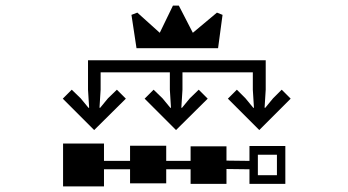

<svg xmlns="http://www.w3.org/2000/svg" viewBox="-20 -650 1240 685"><path d="M968 -25H900V-98H968ZM444 -130V-76H351V-138H205V15H351V-46H444V4H573V-46H660V6H788V-47L870 -46V6H998V-129H870V-76L788 -77V-128H660V-76H573V-130ZM1017 -298 985 -330 954 -299 926 -265 924 -266 928 -330V-435H294V-330L298 -266L296 -265L268 -299L236 -330L204 -298L316 -186L429 -298L397 -330L365 -299L337 -265L335 -266L339 -330V-392H586V-330L590 -266L588 -265L560 -299L528 -330L496 -298L608 -186L721 -298L689 -330L657 -299L629 -265L627 -266L631 -330V-392H882V-330L886 -266L884 -265L856 -299L825 -330L793 -298L905 -186ZM758 -478 774 -597 754 -605 668 -533 618 -630H597L550 -533L470 -605L449 -597L467 -478Z"/></svg>

Font: CryptoKit 1.4
Style: Regular
Weight: 400
Monospace: yes
Designer: Oceane Juvin
Foundry: http://www.head-geneve.ch
Version: Version 1.000